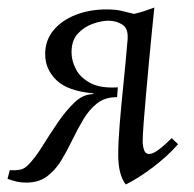

<svg xmlns="http://www.w3.org/2000/svg" viewBox="-25 -475 515 510"><path d="M45 10Q30 10 19.5 7.5Q9 5 -5 0L1 -23Q15 -22 27 -24Q39 -26 49 -36Q68 -55 87.5 -86.5Q107 -118 128.5 -149.5Q150 -181 173 -203Q196 -225 223 -225V-227Q155 -233 125 -262Q95 -291 95 -331Q95 -368 117 -394.5Q139 -421 176 -435.5Q213 -450 258 -450Q281 -450 296.5 -446.5Q312 -443 331 -438Q347 -442 358 -445.5Q369 -449 385 -455Q383 -434 379 -396.5Q375 -359 371 -314Q367 -269 363 -225.5Q359 -182 356.5 -148Q354 -114 354 -99Q354 -88 357.5 -77Q361 -66 371 -66Q381 -66 396.5 -77.5Q412 -89 431 -108L448 -92Q420 -60 381 -30.5Q342 -1 309 15Q289 -11 289 -64Q289 -97 293 -146Q297 -195 303 -253Q309 -311 314 -371Q316 -400 299.5 -410Q283 -420 263 -420Q245 -420 222 -412Q199 -404 182 -386Q165 -368 165 -336Q165 -314 176.5 -291.5Q188 -269 215 -254.5Q242 -240 288 -243L286 -217Q254 -217 233 -200.5Q212 -184 196.5 -158Q181 -132 167 -103Q153 -74 137.5 -48.5Q122 -23 100 -6.5Q78 10 45 10Z"/></svg>

Font: Bona Nova
Style: Italic
Weight: 400
Italic angle: -4°
Designer: Mateusz Machalski
Foundry: Capitalics
Version: Version 4.001; ttfautohint (v1.8.3)